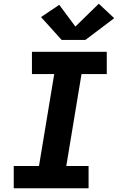

<svg xmlns="http://www.w3.org/2000/svg" viewBox="-20 -1014 640 1034"><path d="M54 0V-120H190L272 -615H152V-735H555V-615H419L337 -120H457V0ZM440 -799H312L201 -922L299 -988L386 -871L512 -994L595 -916Z"/></svg>

Font: Iosevka Curly Slab HvExObl
Style: Regular
Weight: 900
Width: 7
Italic angle: -9°
Monospace: yes
Designer: Belleve Invis
Foundry: Belleve Invis
Version: Version 11.1.0; ttfautohint (v1.8.3)